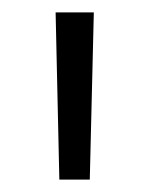

<svg xmlns="http://www.w3.org/2000/svg" viewBox="-20 -720 240 309"><path d="M75.5 -431 69.5 -700H131L124.5 -431Z"/></svg>

Font: Overpass ExtraLight
Style: Regular
Weight: 250
Designer: Delve Withrington, Dave Bailey, Thomas Jockin
Foundry: Delve Fonts LLC
Version: Version 4.000